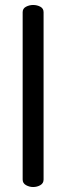

<svg xmlns="http://www.w3.org/2000/svg" viewBox="-20 -751 267 771"><path d="M113 0Q98 0 84.5 -7.5Q71 -15 71 -30V-702Q71 -717 84.5 -724Q98 -731 113 -731Q129 -731 142 -724Q155 -717 155 -702V-30Q155 -15 142 -7.5Q129 0 113 0Z"/></svg>

Font: Dosis Medium
Style: Regular
Weight: 500
Designer: EdgarTolentino, PabloImpallari, IginoMarini
Foundry: EdgarTolentino, PabloImpallari, IginoMarini
Version: Version 3.001; ttfautohint (v1.8.2)